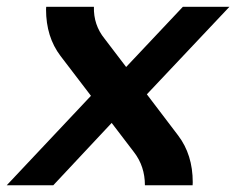

<svg xmlns="http://www.w3.org/2000/svg" viewBox="-20 -550 701 570"><path d="M551.8 0H410.2Q410.2 -56.2 377.9 -98.1L311.5 -185.1L138.2 0H0L250 -265.6L159.7 -383.8Q116.7 -440.4 116.7 -522Q116.7 -523.4 116.9 -525.9Q117.2 -528.3 117.2 -529.8H258.8Q257.3 -476.1 290.5 -435.1L354.5 -351.1L522.9 -529.8H661.1L416 -270L508.8 -147.9Q552.2 -90.8 552.2 -8.8Q552.2 -7.3 552 -4.4Q551.8 -1.5 551.8 0Z"/></svg>

Font: Aurulent Sans
Style: BoldItalic
Weight: 700
Italic angle: -11°
Version: Version 2007.05.04